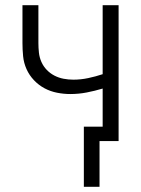

<svg xmlns="http://www.w3.org/2000/svg" viewBox="-20 -540 540 735"><path d="M301 175V-55H373V-201Q343 -192 312 -186Q281 -180 249 -180Q224 -180 198.5 -185Q173 -190 150.5 -202Q128 -214 110 -233Q92 -252 81.5 -275.5Q71 -299 68.5 -324.5Q66 -350 66 -375V-520H127V-375Q127 -357 129 -338.5Q131 -320 138.5 -303Q146 -286 159 -272.5Q172 -259 188.5 -250.5Q205 -242 223.5 -238.5Q242 -235 261 -235Q289 -235 317.5 -241Q346 -247 373 -256V-520H434V0H361V175Z"/></svg>

Font: Iosevka SS04 Light
Style: Regular
Weight: 300
Monospace: yes
Designer: Belleve Invis
Foundry: Belleve Invis
Version: Version 19.0.0; ttfautohint (v1.8.4)